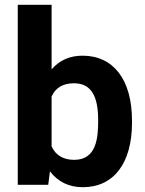

<svg xmlns="http://www.w3.org/2000/svg" viewBox="-20 -770 603 800"><path d="M54 0H181L188 -56C222 -12 268 10 325 10C454 10 530 -90 530 -259V-267C530 -439 452 -538 324 -538C271 -538 228 -519 195 -481V-750H54ZM195 -368C212 -405 243 -423 288 -423C355 -423 389 -377 389 -270C389 -199 384 -104 289 -104C244 -104 212 -123 195 -160Z"/></svg>

Font: Noto Sans KR Bold
Style: Regular
Weight: 700
Designer: Ryoko NISHIZUKA  (kana & ideographs); Paul D. Hunt (Latin, Greek & Cyrillic); Wenlong ZHANG  (bopomofo); Sandoll Communi
Foundry: Adobe Systems Incorporated
Version: Version 1.004;PS 1.004;hotconv 1.0.82;makeotf.lib2.5.63406